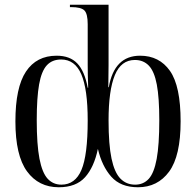

<svg xmlns="http://www.w3.org/2000/svg" viewBox="-20 -780 827 810"><path d="M228 10Q143 10 94 -57Q45 -124 45 -268Q45 -411 89.5 -478Q134 -545 219 -545Q275 -545 306 -512.5Q337 -480 350 -410H352Q350 -467 350 -507Q350 -547 350 -575V-678Q350 -722 336 -736Q322 -750 280 -750H275V-760H438V-574Q438 -546 438 -506.5Q438 -467 437 -412H439Q462 -545 571 -545Q652 -545 697 -481Q742 -417 742 -268Q742 -122 693.5 -56Q645 10 562 10Q489 10 449.5 -34.5Q410 -79 393 -152Q377 -75 339 -32.5Q301 10 228 10ZM239 -1Q297 -1 323.5 -63Q350 -125 350 -272Q350 -404 323 -466.5Q296 -529 238 -529Q200 -529 177.5 -504.5Q155 -480 145 -424Q135 -368 135 -273Q135 -170 146.5 -110.5Q158 -51 181 -26Q204 -1 239 -1ZM550 -1Q585 -1 607.5 -25.5Q630 -50 641 -109.5Q652 -169 652 -273Q652 -368 641.5 -423.5Q631 -479 608 -503Q585 -527 549 -527Q491 -527 464.5 -463Q438 -399 438 -272Q438 -170 450.5 -111Q463 -52 488 -26.5Q513 -1 550 -1Z"/></svg>

Font: Noto Serif Display Condensed
Style: Regular
Weight: 400
Width: 3
Designer: Monotype Design Team
Foundry: Monotype Imaging Inc.
Version: Version 2.009